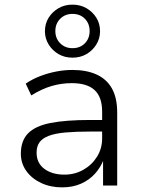

<svg xmlns="http://www.w3.org/2000/svg" viewBox="-20 -801 615 829"><path d="M248 8Q198 8 157.5 -11Q117 -30 93.5 -63Q70 -96 70 -137Q70 -193 101 -225Q132 -257 198 -270Q264 -283 369 -283H434V-233H371Q307 -233 262.5 -229Q218 -225 190.5 -214.5Q163 -204 150.5 -186.5Q138 -169 138 -142Q138 -97 171.5 -72Q205 -47 258 -47Q303 -47 340 -68Q377 -89 399 -124.5Q421 -160 421 -203V-319Q421 -382 388.5 -412Q356 -442 290 -442Q245 -442 202.5 -429.5Q160 -417 115 -389L91 -440Q119 -459 152.5 -472Q186 -485 222 -492Q258 -499 293 -499Q353 -499 396.5 -479.5Q440 -460 463 -419.5Q486 -379 486 -315V0H425V-113H428Q415 -79 390.5 -51.5Q366 -24 330 -8Q294 8 248 8ZM293 -552Q259 -552 232.5 -567.5Q206 -583 190 -609Q174 -635 174 -666Q174 -699 190 -724.5Q206 -750 232.5 -765.5Q259 -781 293 -781Q327 -781 353.5 -765.5Q380 -750 396 -724.5Q412 -699 412 -666Q412 -635 396 -609Q380 -583 353.5 -567.5Q327 -552 293 -552ZM293 -593Q326 -593 346.5 -614Q367 -635 367 -667Q367 -699 346.5 -720Q326 -741 293 -741Q261 -741 240 -720Q219 -699 219 -667Q219 -635 240 -614Q261 -593 293 -593Z"/></svg>

Font: Nunito Sans 9pt Light
Style: Regular
Weight: 300
Version: Version 3.101;gftools[0.9.27]